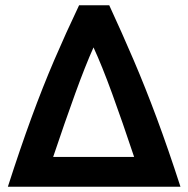

<svg xmlns="http://www.w3.org/2000/svg" viewBox="-20 -713 719 733"><path d="M10 0Q57 -146 100 -263.5Q143 -381 187.5 -484.5Q232 -588 282 -693H397Q446 -587 490.5 -483Q535 -379 578.5 -262Q622 -145 669 0ZM183 -114H492Q447 -249 408 -356Q369 -463 337 -532Q306 -463 267 -355.5Q228 -248 183 -114Z"/></svg>

Font: Ubuntu Sans
Style: Bold
Weight: 700
Designer: Dalton Maag Ltd
Foundry: Dalton Maag Ltd
Version: Version 1.006; ttfautohint (v1.8.4.7-5d5b)